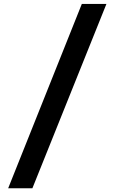

<svg xmlns="http://www.w3.org/2000/svg" viewBox="-20 -832 602 998"><path d="M22.5 146.5 405.3 -811.5H533.2L148.4 146.5Z"/></svg>

Font: Reddit Mono ExtraBold
Style: Regular
Weight: 800
Monospace: yes
Designer: Stephen Hutchings
Foundry: Reddit
Version: Version 1.014